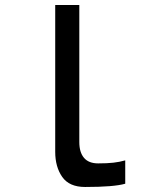

<svg xmlns="http://www.w3.org/2000/svg" viewBox="-20 -746 640 765"><path d="M296 -726V-180Q296 -139 314.8 -117Q333.5 -95 371 -95Q407.5 -95 431.8 -97.8Q456 -100.5 479 -107V-14Q434 -1 319 -1Q256 -1 228 -41Q200 -81 200 -141V-726Z"/></svg>

Font: JuliaMono Light
Style: Regular
Weight: 300
Monospace: yes
Designer: cormullion
Foundry: corm
Version: Version 0.054; ttfautohint (v1.8.4)